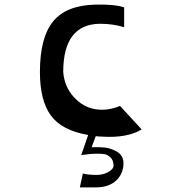

<svg xmlns="http://www.w3.org/2000/svg" viewBox="-20 -585 787 832"><path d="M412 53Q455 53 488 73Q521 93 514 139Q507 180 476 203.5Q445 227 396 227H326L339 167Q365 173 398 173Q428 173 450 160Q472 147 472 133Q472 110 459 97.5Q446 85 433 83Q420 81 401 81Q372 81 332 87L362 0Q247 -20 200 -85Q153 -150 153 -273Q153 -422 210 -492Q267 -562 393 -565Q477 -567 518 -553V-467Q470 -482 413 -482Q254 -480 254 -273Q259 -210 299 -165.5Q339 -121 392 -112Q445 -103 500 -126L594 -24Q530 14 423 7Q418 7 409 6.5Q400 6 395 5L377 53Z"/></svg>

Font: OpenDyslexic
Style: Regular
Weight: 400
Designer: Abbie Gonzalez
Version: Version 0.920;hotconv 1.0.109;makeotfexe 2.5.65596